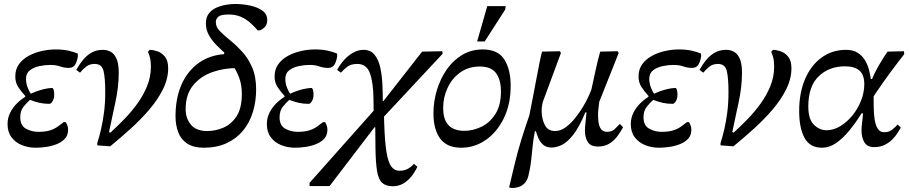

<svg xmlns="http://www.w3.org/2000/svg" viewBox="-20 -730 4578 967"><path d="M160 14Q123 14 90.5 1Q58 -12 38 -38.5Q18 -65 18 -105Q18 -136 31.5 -163Q45 -190 68.5 -212.5Q92 -235 122 -251Q140 -261 160 -268.5Q180 -276 200.5 -281Q221 -286 242 -287Q247 -287 250 -278.5Q253 -270 253 -253Q253 -234 245 -220.5Q237 -207 229 -207Q202 -207 179.5 -212Q157 -217 131 -227Q115 -213 98.5 -192.5Q82 -172 82 -139Q82 -98 110.5 -82Q139 -66 173 -66Q208 -66 230.5 -73Q253 -80 269.5 -91.5Q286 -103 301 -115H311Q316 -107 319.5 -97.5Q323 -88 323 -77Q323 -49 307 -31.5Q291 -14 265.5 -4Q240 6 212 10Q184 14 160 14ZM138 -253 107 -235V-247Q85 -271 71 -293Q57 -315 57 -345Q57 -381 75.5 -406.5Q94 -432 124 -448.5Q154 -465 190 -473Q226 -481 260 -481Q298 -481 326 -474.5Q354 -468 372 -460V-446Q369 -424 359.5 -406Q350 -388 326 -388Q303 -388 282.5 -395.5Q262 -403 232 -403Q207 -403 178.5 -397Q150 -391 130.5 -376Q111 -361 111 -333Q111 -310 119.5 -288.5Q128 -267 138 -253Z M535 7 470 2V-10Q480 -41 489 -79.5Q498 -118 504 -164.5Q510 -211 510 -266Q510 -337 501.5 -372.5Q493 -408 457 -408Q431 -408 414 -394.5Q397 -381 383 -364L364 -378Q381 -408 400 -430.5Q419 -453 443 -466Q467 -479 498 -479Q520 -479 538 -469Q556 -459 567 -434Q578 -409 578 -364Q578 -291 560.5 -212Q543 -133 529 -65L536 -62Q571 -94 607 -131Q643 -168 673 -210Q703 -252 721.5 -298Q740 -344 740 -395Q740 -423 735 -441Q730 -459 725 -469L734 -479Q751 -479 773 -471.5Q795 -464 811 -444Q827 -424 827 -386Q827 -333 800.5 -280Q774 -227 731 -177Q688 -127 636.5 -80.5Q585 -34 535 7Z M1006 14Q955 14 923.5 -6.5Q892 -27 878 -63Q864 -99 864 -146Q864 -204 876.5 -252.5Q889 -301 912 -338.5Q935 -376 967 -402.5Q999 -429 1038.5 -443Q1078 -457 1124 -458L1178 -387Q1110 -388 1050 -367Q990 -346 952.5 -300Q915 -254 915 -180Q915 -134 941.5 -102Q968 -70 1024 -70Q1065 -70 1105 -87Q1145 -104 1171.5 -144.5Q1198 -185 1198 -257Q1198 -300 1186 -334.5Q1174 -369 1153 -400L1104 -441L1110 -465Q1092 -481 1070.5 -502.5Q1049 -524 1033 -551.5Q1017 -579 1017 -612Q1017 -644 1033 -663.5Q1049 -683 1073.5 -693Q1098 -703 1122.5 -706.5Q1147 -710 1163 -710Q1202 -710 1239.5 -702Q1277 -694 1301.5 -676.5Q1326 -659 1326 -629Q1326 -609 1316.5 -597Q1307 -585 1289 -577H1278Q1260 -598 1239.5 -616Q1219 -634 1193 -645.5Q1167 -657 1131 -657Q1094 -657 1080.5 -646.5Q1067 -636 1067 -618Q1067 -594 1087.5 -573Q1108 -552 1138.5 -527.5Q1169 -503 1199 -470.5Q1229 -438 1249.5 -391.5Q1270 -345 1270 -280Q1270 -219 1253.5 -165.5Q1237 -112 1204 -72Q1171 -32 1121.5 -9Q1072 14 1006 14Z M1466 14Q1429 14 1396.5 1Q1364 -12 1344 -38.5Q1324 -65 1324 -105Q1324 -136 1337.5 -163Q1351 -190 1374.5 -212.5Q1398 -235 1428 -251Q1446 -261 1466 -268.5Q1486 -276 1506.5 -281Q1527 -286 1548 -287Q1553 -287 1556 -278.5Q1559 -270 1559 -253Q1559 -234 1551 -220.5Q1543 -207 1535 -207Q1508 -207 1485.5 -212Q1463 -217 1437 -227Q1421 -213 1404.5 -192.5Q1388 -172 1388 -139Q1388 -98 1416.5 -82Q1445 -66 1479 -66Q1514 -66 1536.5 -73Q1559 -80 1575.5 -91.5Q1592 -103 1607 -115H1617Q1622 -107 1625.5 -97.5Q1629 -88 1629 -77Q1629 -49 1613 -31.5Q1597 -14 1571.5 -4Q1546 6 1518 10Q1490 14 1466 14ZM1444 -253 1413 -235V-247Q1391 -271 1377 -293Q1363 -315 1363 -345Q1363 -381 1381.5 -406.5Q1400 -432 1430 -448.5Q1460 -465 1496 -473Q1532 -481 1566 -481Q1604 -481 1632 -474.5Q1660 -468 1678 -460V-446Q1675 -424 1665.5 -406Q1656 -388 1632 -388Q1609 -388 1588.5 -395.5Q1568 -403 1538 -403Q1513 -403 1484.5 -397Q1456 -391 1436.5 -376Q1417 -361 1417 -333Q1417 -310 1425.5 -288.5Q1434 -267 1444 -253Z M1958 208Q1924 208 1905 191Q1886 174 1879 131.5Q1872 89 1871 14L1870 -89H1863L1861 -232Q1860 -315 1843 -361.5Q1826 -408 1780 -408Q1748 -408 1730 -394.5Q1712 -381 1697 -364L1678 -378Q1693 -406 1714 -429Q1735 -452 1760 -465.5Q1785 -479 1811 -479Q1847 -479 1867 -453.5Q1887 -428 1895.5 -388.5Q1904 -349 1906 -304.5Q1908 -260 1908 -221H1912L1915 -109Q1918 -17 1926.5 35.5Q1935 88 1951 109Q1967 130 1991 130Q2014 130 2031.5 121.5Q2049 113 2065 95L2082 110Q2069 138 2050.5 160.5Q2032 183 2009 195.5Q1986 208 1958 208ZM1640 207H1539V191L1874 -186L1876 -102ZM2209 -459 1902 -130 1901 -208 2106 -470 2208 -472Z M2303 14Q2231 14 2197 -32Q2163 -78 2163 -159Q2163 -219 2180.5 -276.5Q2198 -334 2230 -380Q2262 -426 2308 -453.5Q2354 -481 2411 -481Q2488 -481 2520 -430.5Q2552 -380 2552 -298Q2552 -205 2517.5 -134.5Q2483 -64 2426.5 -25Q2370 14 2303 14ZM2318 -71Q2361 -71 2403.5 -91Q2446 -111 2474.5 -155Q2503 -199 2503 -269Q2503 -328 2478.5 -361.5Q2454 -395 2396 -395Q2340 -395 2298.5 -365.5Q2257 -336 2234.5 -288Q2212 -240 2212 -186Q2212 -143 2226 -117.5Q2240 -92 2264 -81.5Q2288 -71 2318 -71ZM2421 -521H2383L2434 -699H2527L2524 -681Z M2558 217 2544 214Q2560 146 2574 88.5Q2588 31 2605.5 -26Q2623 -83 2646 -149Q2654 -189 2663 -235.5Q2672 -282 2680.5 -327.5Q2689 -373 2696.5 -410.5Q2704 -448 2710 -470L2800 -472L2805 -463L2714 -217Q2714 -217 2711 -203.5Q2708 -190 2708 -170Q2708 -133 2723.5 -101.5Q2739 -70 2776 -70Q2803 -70 2829 -89Q2855 -108 2878 -137Q2901 -166 2918.5 -196Q2936 -226 2946.5 -250Q2957 -274 2959 -281Q2968 -322 2979.5 -375.5Q2991 -429 3003 -470L3091 -472L3096 -463L2998 -217Q2998 -213 2995 -191.5Q2992 -170 2992 -153Q2992 -104 3003.5 -85Q3015 -66 3037 -66Q3061 -66 3075 -79Q3089 -92 3102 -106L3118 -89Q3106 -66 3089 -43.5Q3072 -21 3048.5 -6.5Q3025 8 2992 8Q2955 8 2940.5 -14.5Q2926 -37 2926 -72Q2926 -86 2928 -105Q2930 -124 2934 -164H2928Q2898 -91 2868 -52.5Q2838 -14 2810.5 -0.5Q2783 13 2758 13Q2731 13 2715 -1.5Q2699 -16 2691 -35.5Q2683 -55 2679 -69H2674Q2666 -29 2662.5 7.5Q2659 44 2655 79.5Q2651 115 2642 152Q2636 179 2622 193Q2608 207 2591.5 212Q2575 217 2558 217Z M3299 14Q3262 14 3229.5 1Q3197 -12 3177 -38.5Q3157 -65 3157 -105Q3157 -136 3170.5 -163Q3184 -190 3207.5 -212.5Q3231 -235 3261 -251Q3279 -261 3299 -268.5Q3319 -276 3339.5 -281Q3360 -286 3381 -287Q3386 -287 3389 -278.5Q3392 -270 3392 -253Q3392 -234 3384 -220.5Q3376 -207 3368 -207Q3341 -207 3318.5 -212Q3296 -217 3270 -227Q3254 -213 3237.5 -192.5Q3221 -172 3221 -139Q3221 -98 3249.5 -82Q3278 -66 3312 -66Q3347 -66 3369.5 -73Q3392 -80 3408.5 -91.5Q3425 -103 3440 -115H3450Q3455 -107 3458.5 -97.5Q3462 -88 3462 -77Q3462 -49 3446 -31.5Q3430 -14 3404.5 -4Q3379 6 3351 10Q3323 14 3299 14ZM3277 -253 3246 -235V-247Q3224 -271 3210 -293Q3196 -315 3196 -345Q3196 -381 3214.5 -406.5Q3233 -432 3263 -448.5Q3293 -465 3329 -473Q3365 -481 3399 -481Q3437 -481 3465 -474.5Q3493 -468 3511 -460V-446Q3508 -424 3498.5 -406Q3489 -388 3465 -388Q3442 -388 3421.5 -395.5Q3401 -403 3371 -403Q3346 -403 3317.5 -397Q3289 -391 3269.5 -376Q3250 -361 3250 -333Q3250 -310 3258.5 -288.5Q3267 -267 3277 -253Z M3674 7 3609 2V-10Q3619 -41 3628 -79.5Q3637 -118 3643 -164.5Q3649 -211 3649 -266Q3649 -337 3640.5 -372.5Q3632 -408 3596 -408Q3570 -408 3553 -394.5Q3536 -381 3522 -364L3503 -378Q3520 -408 3539 -430.5Q3558 -453 3582 -466Q3606 -479 3637 -479Q3659 -479 3677 -469Q3695 -459 3706 -434Q3717 -409 3717 -364Q3717 -291 3699.5 -212Q3682 -133 3668 -65L3675 -62Q3710 -94 3746 -131Q3782 -168 3812 -210Q3842 -252 3860.5 -298Q3879 -344 3879 -395Q3879 -423 3874 -441Q3869 -459 3864 -469L3873 -479Q3890 -479 3912 -471.5Q3934 -464 3950 -444Q3966 -424 3966 -386Q3966 -333 3939.5 -280Q3913 -227 3870 -177Q3827 -127 3775.5 -80.5Q3724 -34 3674 7Z M4120 14Q4059 14 4032 -35.5Q4005 -85 4005 -171Q4005 -263 4035 -332.5Q4065 -402 4118.5 -440.5Q4172 -479 4241 -479Q4277 -479 4300 -464Q4323 -449 4336.5 -426.5Q4350 -404 4356.5 -378.5Q4363 -353 4366 -332H4388L4380 -244Q4380 -217 4380.5 -185.5Q4381 -154 4385.5 -126.5Q4390 -99 4401 -81.5Q4412 -64 4433 -64Q4456 -64 4471.5 -75.5Q4487 -87 4501 -103L4517 -87Q4511 -78 4501 -61.5Q4491 -45 4475 -28.5Q4459 -12 4436 -0.5Q4413 11 4383 11Q4348 11 4333.5 -13Q4319 -37 4319 -74Q4319 -92 4322 -113Q4325 -134 4327 -159H4319Q4290 -112 4257.5 -72.5Q4225 -33 4191 -9.5Q4157 14 4120 14ZM4142 -74Q4178 -74 4212 -94.5Q4246 -115 4273.5 -149Q4301 -183 4317 -224Q4333 -265 4333 -306Q4333 -353 4308.5 -374.5Q4284 -396 4236 -396Q4155 -396 4103 -345.5Q4051 -295 4051 -194Q4051 -129 4079.5 -101.5Q4108 -74 4142 -74ZM4369 -228 4365 -315Q4383 -361 4408.5 -404.5Q4434 -448 4450 -470L4533 -472L4534 -457Q4526 -447 4508 -423.5Q4490 -400 4468 -370.5Q4446 -341 4425 -311Q4404 -281 4389 -258.5Q4374 -236 4369 -228Z"/></svg>

Font: STIX Two Text
Style: Italic
Weight: 400
Italic angle: -12°
Designer: Ross Mills, John Hudson & Paul Hanslow, Tiro Typeworks Ltd; with prior portions MicroPress Inc. and Coen Hoffman, Elsevi
Foundry: Tiro Typeworks Ltd
Version: Version 2.13 b171